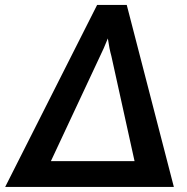

<svg xmlns="http://www.w3.org/2000/svg" viewBox="-62 -742 744 762"><path d="M140 -102.5H472L380 -519.5Q376 -533.5 372.5 -551Q369 -568.5 366 -589.5Q357.5 -568.5 349.8 -550.8Q342 -533 335 -519ZM628 0H-41.5L323.5 -722.5H441Z"/></svg>

Font: Lato 2
Style: Bold Italic
Weight: 700
Italic angle: -7°
Designer: Lukasz Dziedzic with Adam Twardoch and Botio Nikoltchev
Foundry: tyPoland Lukasz Dziedzic
Version: Version 2.015; 2015-08-06; http://www.latofonts.com/